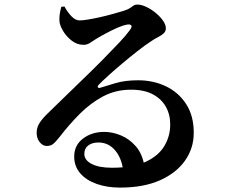

<svg xmlns="http://www.w3.org/2000/svg" viewBox="-20 -785 1040 850"><path d="M511.6 45.5Q453.7 45.5 407.6 29.1Q361.5 12.7 335 -18Q308.5 -48.7 308.5 -91.9Q308.5 -141.8 347.3 -171.4Q386.2 -201.1 441.6 -201.1Q477.7 -201.1 515.3 -185.6Q552.8 -170.2 581.8 -136.8Q610.8 -103.3 619.6 -48.3L525.3 -30.6Q518.3 -86 489 -120.1Q459.7 -154.2 415.6 -154.2Q387.4 -154.2 370.4 -140.8Q353.3 -127.4 353.3 -103.9Q353.3 -75.9 385.9 -59.2Q418.4 -42.4 475.5 -42.4Q568.6 -42.4 625.2 -68.8Q681.8 -95.2 707.5 -138.5Q733.3 -181.9 733.5 -231.9Q734.1 -276.6 714.6 -311.7Q695.2 -346.8 656.8 -367.3Q618.4 -387.9 560.5 -387.9Q491.9 -387.9 436.3 -358.2Q380.6 -328.6 333.3 -281.1Q286 -233.6 243.3 -178.1Q225.1 -155 213.8 -146.6Q202.6 -138.2 184.4 -138.9Q167.9 -139.7 154.3 -157.5Q140.7 -175.4 142.5 -203.5Q144.2 -224 156.3 -242.5Q168.3 -261 193 -284.7Q222.5 -313.3 262.7 -352.5Q302.8 -391.8 347.2 -434.4Q391.5 -477 432.5 -518.5Q473.5 -560 505.7 -594.1Q537.9 -628.3 553.3 -649.7Q566.3 -666.5 561.3 -672.4Q556.2 -678.3 543.8 -676.3Q525.2 -673.3 500.3 -662.4Q475.5 -651.4 450.9 -638.3Q426.2 -625.3 406.9 -613.6Q392.9 -605 379.4 -595.8Q366 -586.5 349.9 -586.5Q321 -586.5 297.3 -605.2Q273.5 -623.8 259.1 -648.2Q244.7 -672.7 243.3 -690.1Q242.3 -707.6 244.4 -722.1Q246.6 -736.6 251.3 -754.7L265.4 -756.3Q277.8 -732.6 295.7 -713.6Q313.6 -694.6 332.6 -694.6Q346.2 -694.6 370.7 -698.7Q395.2 -702.7 424.1 -709.2Q453 -715.8 480.3 -723.4Q507.6 -731.1 528 -737.2Q547.7 -743.6 556.5 -749.9Q565.4 -756.2 571.6 -760.5Q577.8 -764.8 587.9 -764.8Q605.7 -764.8 627.4 -754.6Q649.1 -744.4 668.9 -728.2Q688.6 -712 701.5 -693.8Q714.3 -675.5 714.3 -659.5Q714.3 -645.9 703.9 -636.7Q693.5 -627.4 677.9 -619.7Q662.2 -612 645.7 -600.1Q620.9 -584.1 588.1 -558.3Q555.3 -532.6 521.8 -504.4Q488.2 -476.2 460.6 -451.2Q433 -426.2 418.6 -411.3Q410.2 -402.9 413.3 -398.6Q416.4 -394.2 423.9 -396.5Q448.8 -404.2 491.1 -416.9Q533.4 -429.6 591.3 -429.6Q659 -429.6 715.2 -402.6Q771.4 -375.6 804.8 -323.1Q838.3 -270.7 837.7 -195.7Q837.5 -128.4 799 -73.8Q760.6 -19.1 688 13.2Q615.3 45.5 511.6 45.5Z"/></svg>

Font: Noto Serif KR ExtraLight
Style: Regular
Weight: 200
Designer: Ryoko NISHIZUKA 西塚涼子 (kana & ideographs); Frank Grießhammer (Latin, Greek & Cyrillic); Wenlong ZHANG 张文龙 (bopomofo); San
Foundry: Adobe
Version: Version 2.002-H1;hotconv 1.1.0;makeotfexe 2.6.0